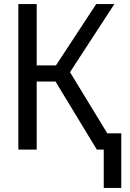

<svg xmlns="http://www.w3.org/2000/svg" viewBox="-20 -734 640 942"><path d="M489 188V0L467 -80H575V188ZM455 0 236 -361V-385L452 -714H541L317 -370L318 -389L555 0ZM70 0V-714H160V0ZM140 -334V-413H294V-334Z"/></svg>

Font: Noto Sans Mono
Style: Regular
Weight: 400
Designer: Monotype Design Team
Foundry: Monotype Imaging Inc.
Version: Version 2.014